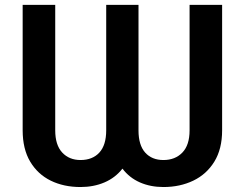

<svg xmlns="http://www.w3.org/2000/svg" viewBox="-20 -747 991 777"><path d="M71.7 -219.5V-727.3H203.5V-219.5Q203.5 -160.2 231.7 -129.8Q259.9 -99.4 305.8 -99.4Q354.4 -99.4 382.1 -129.6Q409.8 -159.8 409.8 -219.5V-727.3H540.5V-219.5Q540.5 -159.8 567.5 -129.6Q594.5 -99.4 641.3 -99.4Q688.9 -99.4 718 -129.6Q747.2 -159.8 747.2 -219.5V-727.3H878.9V-219.5Q878.9 -144.2 847.5 -93Q816.1 -41.9 762.3 -16Q708.5 9.9 641.3 9.9Q589.1 9.9 546.5 -8.7Q503.9 -27.3 475.5 -64.6Q446.4 -27.3 402.5 -8.7Q358.7 9.9 305.8 9.9Q237.9 9.9 185.2 -16Q132.5 -41.9 102.1 -93Q71.7 -144.2 71.7 -219.5Z"/></svg>

Font: InterMG SemiBold
Style: Regular
Weight: 600
Designer: Rasmus Andersson
Foundry: rsms
Version: Version 3.019;December 26, 2023;FontCreator 15.0.0.2955 64-b